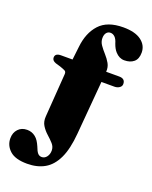

<svg xmlns="http://www.w3.org/2000/svg" viewBox="-219 -849 942 1191"><g transform="rotate(20 252.0 -254.0)"><path d="M341 -38Q332.5 66 303 128Q273.5 190 225.2 217.5Q177 245 110.5 245Q32 245 -4.2 212Q-40.5 179 -40.5 131.5Q-40.5 94.5 -18.2 70.8Q4 47 40.5 47Q71.5 47 95 65.5Q108 75.5 117.2 90Q126.5 104.5 134 122Q144.5 151 155 163Q165.5 175 181.5 175Q201 175 214 157.8Q227 140.5 227 116Q227 91.5 209.8 72.2Q192.5 53 170.5 33.5Q148.5 14 132.8 -11Q117 -36 120 -72L140.5 -357Q141.5 -373 131.5 -378.5Q121.5 -384 98 -392L66 -401.5Q40.5 -410.5 40.5 -430.5Q40.5 -459 79 -459H155L165 -545.5Q175 -641 227 -697.8Q279 -754.5 384 -754.5Q462 -754.5 502.8 -724Q543.5 -693.5 543.5 -645.5Q543.5 -603.5 520 -583.8Q496.5 -564 457.5 -564Q424 -564 398 -593Q381.5 -611 370.5 -642.5Q362.5 -670.5 349.5 -683Q336.5 -695.5 320.5 -695.5Q303.5 -695.5 293.5 -682.5Q283.5 -669.5 283.5 -647Q283.5 -623 298.5 -601.8Q313.5 -580.5 332.8 -559.2Q352 -538 365.8 -513.8Q379.5 -489.5 377 -459H463Q503 -459 503 -423.5Q503 -408.5 489.2 -399Q475.5 -389.5 456.5 -389.5H371Z"/></g></svg>

Font: Fraunces 9pt S000 Black
Style: Regular
Weight: 900
Version: Version 1.000; ttfautohint (v1.8.3)